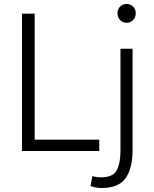

<svg xmlns="http://www.w3.org/2000/svg" viewBox="-20 -762 776 969"><path d="M91 0V-693H155V-57H481V0ZM491 187Q480 187 463 184Q446 181 437 177L446 127Q453 129 465.5 131Q478 133 489 133Q551 133 569.5 97Q588 61 588 -2V-516H649V-4Q649 87 614 137Q579 187 491 187ZM619 -647Q600 -647 586.5 -660.5Q573 -674 573 -695Q573 -716 586.5 -729Q600 -742 619 -742Q638 -742 651.5 -729Q665 -716 665 -695Q665 -674 651.5 -660.5Q638 -647 619 -647Z"/></svg>

Font: Ubuntu Sans Light
Style: Regular
Weight: 300
Designer: Dalton Maag Ltd
Foundry: Dalton Maag Ltd
Version: Version 1.006; ttfautohint (v1.8.4.7-5d5b)